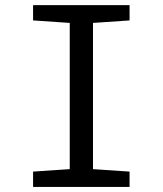

<svg xmlns="http://www.w3.org/2000/svg" viewBox="-20 -734 640 754"><path d="M488.8 0H109.9V-60.1L253.9 -69.8V-644L109.9 -653.8V-713.9H488.8V-653.8L345.2 -644V-69.8L488.8 -60.1Z"/></svg>

Font: Apple Sans Adjectives
Style: Regular
Weight: 400
Monospace: yes
Foundry: Apple Sans Adjectives
Version: Version 0.01